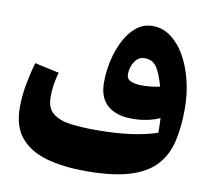

<svg xmlns="http://www.w3.org/2000/svg" viewBox="-83 -850 1038 954"><g transform="rotate(10 436.0 -373.0)"><path d="M731.4 -239.7Q731.4 -255.4 731 -276.9Q730.5 -298.3 729.5 -313.5Q703.1 -300.8 666.7 -293.2Q630.4 -285.6 588.9 -285.6Q512.2 -285.6 467 -323.2Q421.9 -360.8 421.9 -440.4Q421.9 -494.1 434.3 -549.6Q446.8 -605 470.9 -652.3Q495.1 -699.7 530.8 -728.5Q566.4 -757.3 612.8 -757.3Q662.1 -757.3 703.6 -727.3Q745.1 -697.3 775.6 -644.5Q806.2 -591.8 823.2 -523.4Q840.3 -455.1 840.3 -378.9Q840.3 -288.1 823.7 -215.8Q807.1 -143.6 761.7 -93Q716.3 -42.5 630.9 -15.9Q545.4 10.7 408.2 10.7Q298.8 10.7 213.9 -12.2Q128.9 -35.2 80.3 -90.8Q31.7 -146.5 31.7 -244.6Q31.7 -302.7 42.7 -361.8Q53.7 -420.9 68.8 -474.1L191.9 -447.3Q182.6 -414.6 178 -384Q173.3 -353.5 173.3 -322.8Q173.3 -265.6 206.3 -239.5Q239.3 -213.4 295.4 -206.3Q351.6 -199.2 420.9 -199.2Q521.5 -199.2 597.2 -209.5Q672.9 -219.7 731.4 -239.7ZM700.2 -466.8Q685.1 -523.4 664.3 -558.1Q643.6 -592.8 600.1 -592.8Q577.6 -592.8 562.5 -578.1Q547.4 -563.5 539.8 -542.2Q532.2 -521 532.2 -500.5Q532.2 -474.6 555.2 -465.8Q578.1 -457 608.4 -457Q656.7 -457 700.2 -466.8Z"/></g></svg>

Font: Pinar-DS1-FD ExtraBold
Style: Regular
Weight: 800
Designer: Amin Abedi
Version: Version 2.000